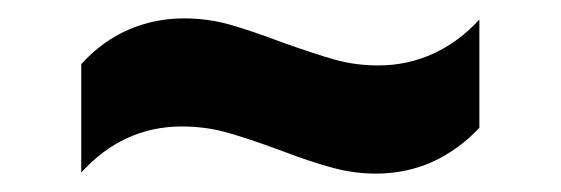

<svg xmlns="http://www.w3.org/2000/svg" viewBox="-20 -459 616 211"><path d="M182.1 -438.8Q207.6 -438.8 231.3 -432.3Q255 -425.7 289.4 -412.7Q326 -399.6 348.5 -393.3Q371 -387.1 395.5 -387.1Q428.2 -387.1 456.5 -400.2Q484.8 -413.3 506.8 -437.6V-318.5Q483.5 -293.9 454.9 -281Q426.3 -268.2 393.1 -268.2Q368.7 -268.2 344.1 -275Q319.5 -281.7 286.8 -294.3Q249.4 -308 227.1 -314Q204.8 -320 179.7 -320Q147.5 -320 119.9 -307.3Q92.3 -294.7 69.3 -269.4V-388.6Q92.2 -413.7 121 -426.3Q149.8 -438.8 182.1 -438.8Z"/></svg>

Font: Pretendard GOV Variable
Style: Regular
Weight: 400
Designer: Base glyphs from Inter by Rasmus Andersson; Hangul glyphs from Noto Sans CJK(Source Han Sans) by Jang Soo-young and Kang
Foundry: Kil Hyung-jin
Version: Version 1.307;Glyphs 3.2 (3192)